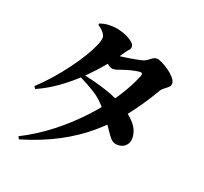

<svg xmlns="http://www.w3.org/2000/svg" viewBox="-145 -977 1291 1216"><g transform="rotate(20 500.0 -369.0)"><path d="M91 51Q196 -2 290 -75.5Q384 -149 462.5 -233.5Q541 -318 599 -405.5Q657 -493 689 -574Q697 -595 676 -595Q666 -595 643 -590.5Q620 -586 597 -579.5Q574 -573 561 -568Q545 -562 533 -558Q521 -554 504 -554Q491 -554 471 -569.5Q451 -585 429 -604L449 -646Q466 -644 476 -643.5Q486 -643 497 -643Q507 -643 532 -646Q557 -649 586.5 -654Q616 -659 641 -664Q666 -669 676 -673Q694 -681 711.5 -696Q729 -711 748 -711Q760 -711 783.5 -699.5Q807 -688 832 -670.5Q857 -653 874.5 -632.5Q892 -612 892 -594Q892 -580 880 -569Q868 -558 854 -548Q840 -538 833 -526Q770 -418 699 -327Q628 -236 541.5 -161.5Q455 -87 346.5 -29.5Q238 28 100 69ZM705 -112Q681 -111 666 -120.5Q651 -130 636 -151Q621 -172 598.5 -205.5Q576 -239 537 -287Q489 -346 439.5 -376.5Q390 -407 334 -435L349 -456Q380 -450 423 -439Q466 -428 514 -412Q562 -396 604 -374Q647 -352 685 -324.5Q723 -297 747 -263.5Q771 -230 773 -189Q775 -155 755 -134Q735 -113 705 -112ZM77 -282Q123 -324 167 -374Q211 -424 249.5 -476Q288 -528 317 -575.5Q346 -623 362.5 -660.5Q379 -698 379 -718Q379 -733 364 -751.5Q349 -770 326 -784L327 -795Q342 -800 358 -803.5Q374 -807 402 -807Q443 -807 482 -794Q521 -781 546.5 -762.5Q572 -744 572 -729Q572 -712 564 -704.5Q556 -697 542 -677Q507 -624 459 -566Q411 -508 353 -451.5Q295 -395 228.5 -347Q162 -299 88 -266Z"/></g></svg>

Font: Noto Serif JP ExtraLight Black
Style: Regular
Weight: 900
Version: Version 2.003-H1;hotconv 1.1.1;makeotfexe 2.6.0